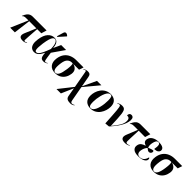

<svg xmlns="http://www.w3.org/2000/svg" viewBox="328 -2444 4330 4330"><g transform="rotate(45 2493.0 -279.0)"><path d="M35 0 211 -407H148Q117 -407 98.5 -404.5Q80 -402 67 -395Q54 -388 40 -373L33 -376Q58 -438 85.5 -473Q113 -508 145.5 -522Q178 -536 217 -536H660L621 -407H489L471 -151Q468 -93 466.5 -63Q465 -33 469.5 -22.5Q474 -12 490 -12Q499 -12 514 -18.5Q529 -25 541 -35L545 -25Q518 -6 495 2Q472 10 436 10Q364 10 342.5 -28Q321 -66 352 -140L465 -407H235L184 0Z M802 10Q754 10 717.5 -17Q681 -44 665.5 -102.5Q650 -161 664 -257Q685 -405 750 -476.5Q815 -548 901 -548Q939 -548 969 -533Q999 -518 1018.5 -478.5Q1038 -439 1043 -366H1047L1125 -536H1283L1083 -248Q1094 -173 1100.5 -126.5Q1107 -80 1112.5 -55.5Q1118 -31 1125.5 -21.5Q1133 -12 1145 -12Q1157 -12 1170.5 -19Q1184 -26 1196 -35L1201 -25Q1184 -13 1158 -1.5Q1132 10 1098 10Q1065 10 1043 -2.5Q1021 -15 1009 -50.5Q997 -86 993 -153H989Q967 -106 941 -69.5Q915 -33 881 -11.5Q847 10 802 10ZM842 -23Q869 -23 896 -49Q923 -75 954 -138Q985 -201 1024 -309Q1020 -430 994 -482Q968 -534 929 -534Q903 -534 881 -509Q859 -484 841.5 -426Q824 -368 809 -269Q798 -189 796.5 -140Q795 -91 800.5 -65.5Q806 -40 817 -31.5Q828 -23 842 -23ZM933 -603 918 -611 964 -766Q977 -809 1011.5 -808Q1046 -807 1079 -774L1076 -762Z M1471 10Q1359 10 1304 -59.5Q1249 -129 1266 -249Q1280 -345 1327 -409Q1374 -473 1446.5 -504.5Q1519 -536 1606 -536H1839L1803 -428H1620Q1688 -411 1724.5 -365.5Q1761 -320 1750 -241Q1740 -171 1706 -114.5Q1672 -58 1613.5 -24Q1555 10 1471 10ZM1473 0Q1522 0 1553.5 -58Q1585 -116 1602 -242Q1613 -321 1612 -362.5Q1611 -404 1602 -428H1572Q1514 -428 1470 -386Q1426 -344 1411 -240Q1393 -113 1410.5 -56.5Q1428 0 1473 0Z M2193 250Q2129 250 2096 228.5Q2063 207 2054 155L2018 -50L1892 240H1752L2011 -88L1943 -469Q1938 -498 1934.5 -509.5Q1931 -521 1918 -521Q1911 -521 1898 -516.5Q1885 -512 1867 -498L1863 -508Q1915 -543 1975 -543Q2019 -543 2039.5 -525Q2060 -507 2068 -461L2114 -208L2268 -536H2408L2118 -188L2183 172Q2189 204 2201.5 216Q2214 228 2233 228Q2246 228 2265 220.5Q2284 213 2295 205L2299 215Q2267 237 2243 243.5Q2219 250 2193 250Z M2599 10Q2508 10 2452.5 -41.5Q2397 -93 2397 -198Q2397 -254 2415 -315Q2433 -376 2471 -428.5Q2509 -481 2567.5 -513.5Q2626 -546 2706 -546Q2759 -546 2803.5 -524.5Q2848 -503 2874.5 -457.5Q2901 -412 2901 -338Q2901 -284 2883 -223.5Q2865 -163 2828 -110Q2791 -57 2734 -23.5Q2677 10 2599 10ZM2602 0Q2634 0 2659.5 -25Q2685 -50 2704 -92.5Q2723 -135 2735.5 -187Q2748 -239 2754 -294Q2760 -349 2760 -399Q2760 -477 2747 -506.5Q2734 -536 2700 -536Q2669 -536 2643.5 -510.5Q2618 -485 2598.5 -442.5Q2579 -400 2565.5 -347.5Q2552 -295 2545 -240Q2538 -185 2538 -136Q2538 -62 2553.5 -31Q2569 0 2602 0Z M3079 10Q3070 -134 3064 -229.5Q3058 -325 3052.5 -383Q3047 -441 3041 -469.5Q3035 -498 3026.5 -507.5Q3018 -517 3004 -517Q2994 -517 2982 -512.5Q2970 -508 2955 -496L2949 -503Q2976 -527 3007.5 -535Q3039 -543 3067 -543Q3103 -543 3126 -531.5Q3149 -520 3163 -489.5Q3177 -459 3185 -403Q3193 -347 3197.5 -259Q3202 -171 3207 -42H3209Q3290 -136 3338 -216.5Q3386 -297 3386 -375Q3386 -421 3365 -443.5Q3344 -466 3296 -466Q3296 -499 3312.5 -522Q3329 -545 3365 -545Q3395 -545 3414.5 -523.5Q3434 -502 3434 -455Q3434 -396 3411.5 -335.5Q3389 -275 3352 -215.5Q3315 -156 3271.5 -101.5Q3228 -47 3186 0Z M3696 10Q3612 10 3589 -31.5Q3566 -73 3597 -149L3701 -407H3587Q3556 -407 3537.5 -404.5Q3519 -402 3506 -395Q3493 -388 3479 -373L3472 -376Q3497 -438 3524.5 -473Q3552 -508 3584.5 -522Q3617 -536 3656 -536H3969L3930 -407H3727L3716 -151Q3714 -96 3714 -66Q3714 -36 3722 -24Q3730 -12 3753 -12Q3772 -12 3788 -18.5Q3804 -25 3817 -35L3821 -25Q3794 -6 3765.5 2Q3737 10 3696 10Z M4126 10Q4015 10 3968 -32.5Q3921 -75 3933 -143Q3943 -203 3982.5 -232.5Q4022 -262 4075 -277V-282Q4028 -295 4006.5 -325.5Q3985 -356 3993 -398Q4005 -467 4069 -507.5Q4133 -548 4232 -548Q4303 -548 4341 -532Q4379 -516 4392 -491.5Q4405 -467 4401 -442Q4395 -408 4363.5 -385Q4332 -362 4266 -362Q4283 -452 4273.5 -495.5Q4264 -539 4227 -539Q4192 -539 4171.5 -507Q4151 -475 4140 -417Q4131 -363 4136 -332Q4141 -301 4148 -285Q4183 -301 4219 -312Q4255 -323 4280 -323Q4286 -318 4290 -308Q4294 -298 4291 -281Q4287 -260 4269.5 -244Q4252 -228 4228 -228Q4209 -228 4186 -242Q4163 -256 4145 -273Q4127 -256 4106.5 -221Q4086 -186 4076 -131Q4066 -71 4087.5 -35.5Q4109 0 4167 0Q4196 0 4225.5 -13Q4255 -26 4279.5 -57.5Q4304 -89 4319 -147Q4335 -140 4339.5 -125Q4344 -110 4342 -95Q4339 -70 4316 -46Q4293 -22 4246.5 -6Q4200 10 4126 10Z M4618 10Q4506 10 4451 -59.5Q4396 -129 4413 -249Q4427 -345 4474 -409Q4521 -473 4593.5 -504.5Q4666 -536 4753 -536H4986L4950 -428H4767Q4835 -411 4871.5 -365.5Q4908 -320 4897 -241Q4887 -171 4853 -114.5Q4819 -58 4760.5 -24Q4702 10 4618 10ZM4620 0Q4669 0 4700.5 -58Q4732 -116 4749 -242Q4760 -321 4759 -362.5Q4758 -404 4749 -428H4719Q4661 -428 4617 -386Q4573 -344 4558 -240Q4540 -113 4557.5 -56.5Q4575 0 4620 0Z"/></g></svg>

Font: Noto Serif Display SemiCondensed
Style: Bold Italic
Weight: 700
Width: 4
Italic angle: -12°
Designer: Monotype Design Team
Foundry: Monotype Imaging Inc.
Version: Version 2.009